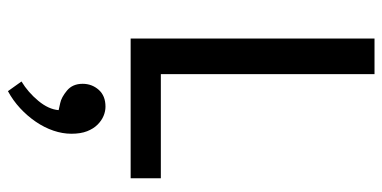

<svg xmlns="http://www.w3.org/2000/svg" viewBox="-266 -404 987 496"><g transform="rotate(90 228.0 -156.5)"><path d="M80 -630H172V-78H441V0H80ZM247 182Q232 179 214.5 164.5Q197 150 197 124Q197 100 212.5 82.5Q228 65 256 65Q268 65 280 70Q292 75 302.5 85.5Q313 96 319.5 112.5Q326 129 326 153Q326 176 318 199.5Q310 223 295 245Q280 267 260 285.5Q240 304 216 317L191 282Q219 265 241 238.5Q263 212 265 186Z"/></g></svg>

Font: Mukta Mahee
Style: Regular
Weight: 400
Designer: Shuchita Grover, Noopur Datye, Girish Dalvi, Yashodeep Gholap
Foundry: Ek Type
Version: Version 2.538;PS 1.000;hotconv 16.6.51;makeotf.lib2.5.65220;